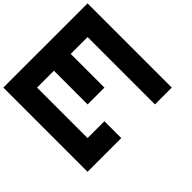

<svg xmlns="http://www.w3.org/2000/svg" viewBox="-206 -1106 1612 1612"><g transform="rotate(45 600.0 -300.0)"><path d="M799.8 0V-200.2H1000V200.2H0V-799.8H1000V-600.1H200.2V-399.9H600.1V-200.2H199.7V-199.7H200.2V0Z"/></g></svg>

Font: QuinqueFive
Style: Regular
Weight: 400
Monospace: yes
Designer: GGBotNet
Foundry: GGBotNet
Version: 1.1